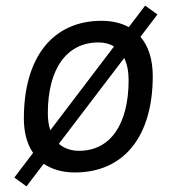

<svg xmlns="http://www.w3.org/2000/svg" viewBox="-20 -601 626 680"><path d="M73.7 59.1 134.8 -21C164.1 -1 201.2 9.8 245.1 9.8C418.5 9.8 521 -117.2 521 -331.5C521 -390.1 505.9 -437.5 477.5 -470.7L537.6 -549.8L494.1 -581.1L436 -504.9C409.7 -519.5 377 -527.3 339.8 -527.3C167 -527.3 64.5 -398.4 64.5 -181.2C64.5 -131.8 75.7 -90.8 97.2 -59.6L30.8 27.8ZM260.3 -66.9C231 -66.9 207 -75.7 188.5 -91.8L419.9 -395.5C430.2 -374.5 435.5 -348.1 435.5 -317.4C435.5 -159.7 370.1 -66.9 260.3 -66.9ZM158.2 -139.6C152.3 -157.2 149.4 -177.2 149.4 -200.2C149.4 -357.4 216.3 -450.7 328.6 -450.7C350.1 -450.7 368.7 -445.8 383.8 -436.5Z"/></svg>

Font: Cascadia Code PL SemiLight
Style: Italic
Weight: 350
Italic angle: -10°
Monospace: yes
Designer: Aaron Bell
Foundry: Saja Typeworks
Version: Version 2404.023